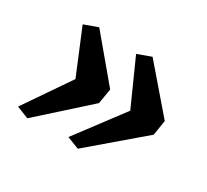

<svg xmlns="http://www.w3.org/2000/svg" viewBox="-112 -734 934 868"><g transform="rotate(30 355.0 -300.5)"><path d="M374.5 -36 311.5 -60.5 494 -303.5 388.5 -539 459.5 -565 652.5 -341 640 -262.5ZM108 -41 45.5 -66 208 -303.5 112.5 -534 184 -560 367.5 -341 354.5 -262.5Z"/></g></svg>

Font: Merriweather 24pt Black
Style: Italic
Weight: 900
Italic angle: -7.8°
Designer: Eben Sorkin
Foundry: Eben Sorkin
Version: Version 2.101